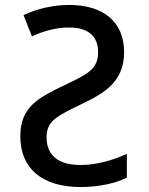

<svg xmlns="http://www.w3.org/2000/svg" viewBox="-20 -745 603 775"><path d="M306 10C374 10 445 -4 492 -28V-124C436 -98 369 -79 305 -79C213 -79 168 -120 168 -191C168 -258 210 -277 316 -328C400 -369 481 -415 481 -534C481 -659 395 -725 259 -725C195 -725 130 -710 75 -684L109 -598C157 -621 210 -634 258 -634C333 -634 376 -602 376 -534C376 -465 332 -445 240 -401C133 -350 62 -312 62 -195C62 -64 151 10 306 10Z"/></svg>

Font: Noto Sans Mono SemiCondensed Medium
Style: Regular
Weight: 500
Width: 4
Designer: Monotype Design Team
Foundry: Monotype Imaging Inc.
Version: Version 2.014